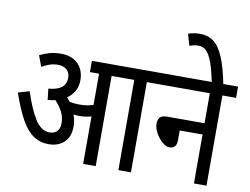

<svg xmlns="http://www.w3.org/2000/svg" viewBox="-91 -1027 1508 1159"><g transform="rotate(10 663.0 -448.0)"><path d="M390 -211Q390 -148 353.5 -114.5Q317 -81 259 -81Q207 -81 166 -108.5Q125 -136 91 -196.5Q57 -257 23 -356L92 -376Q126 -271 163.5 -211.5Q201 -152 253 -152Q281 -152 298 -168.5Q315 -185 315 -219Q315 -258 297.5 -290.5Q280 -323 254 -350Q232 -345 208 -343L200 -411Q307 -420 307 -494Q307 -528 286.5 -545.5Q266 -563 233 -563Q207 -563 183 -555Q159 -547 135 -533L110 -600Q138 -614 168.5 -623Q199 -632 239 -632Q308 -632 345 -593.5Q382 -555 382 -495Q382 -456 365.5 -427Q349 -398 321 -379Q332 -367 341 -355Q369 -349 401 -349Q427 -349 446.5 -352Q466 -355 486 -362V-553H430V-622H863V-553H779V0H702V-553H563V0H486V-291Q468 -286 449.5 -283.5Q431 -281 411 -281Q396 -281 377 -284Q383 -268 386.5 -250Q390 -232 390 -211Z M850 -622H1326V-553H1242V0H1165V-300H1025V-241Q1025 -189 981 -189Q960 -189 936.5 -209.5Q913 -230 896.5 -259.5Q880 -289 880 -317Q880 -341 892 -355Q904 -369 937 -369H1165V-553H850Z M1166 -615Q1150 -695 1133 -740.5Q1116 -786 1096 -805Q1076 -824 1049 -824Q1033 -824 1019.5 -821Q1006 -818 994 -813L973 -884Q991 -890 1008.5 -893Q1026 -896 1046 -896Q1094 -896 1129 -870Q1164 -844 1190 -782.5Q1216 -721 1237 -615Z"/></g></svg>

Font: Noto Sans Devanagari Condensed
Style: Regular
Weight: 400
Width: 3
Designer: Jelle Bosma - Monotype Design Team
Foundry: Monotype Imaging Inc.
Version: Version 2.004; ttfautohint (v1.8.4.7-5d5b)